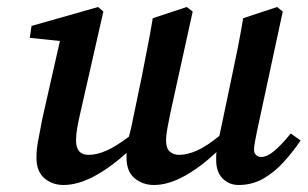

<svg xmlns="http://www.w3.org/2000/svg" viewBox="-20 -514 878 548"><path d="M661 14Q634 14 615.5 -4.5Q597 -23 597 -57Q597 -62 597 -68Q597 -74 598 -80Q551 -36 505.5 -11Q460 14 419 14Q388 14 364.5 -5Q341 -24 341 -65Q341 -68 341 -71.5Q341 -75 342 -78Q294 -35 248 -10.5Q202 14 161 14Q130 14 107 -5Q84 -24 84 -65Q84 -89 90 -118.5Q96 -148 101 -176L151 -397L65 -406L70 -440L260 -494L275 -481L210 -195Q204 -170 200.5 -149.5Q197 -129 197 -113Q197 -72 233 -72Q256 -72 283.5 -84Q311 -96 348 -124Q351 -136 354 -148Q357 -160 359 -172L384 -292Q392 -334 400.5 -376.5Q409 -419 416 -462L513 -494L530 -481L467 -195Q462 -170 458 -149.5Q454 -129 454 -113Q454 -91 464.5 -81.5Q475 -72 491 -72Q514 -72 541.5 -84Q569 -96 606 -126L607 -130L641 -292Q650 -334 658.5 -376.5Q667 -419 674 -462L771 -494L787 -481L713 -137Q710 -121 707.5 -108Q705 -95 705 -87Q705 -77 711 -71.5Q717 -66 725 -66Q742 -66 762 -82.5Q782 -99 810 -133L838 -113Q817 -82 790.5 -52.5Q764 -23 732 -4.5Q700 14 661 14Z"/></svg>

Font: Source Serif Pro SemiBold
Style: Italic
Weight: 600
Italic angle: -12°
Designer: Frank Grießhammer
Foundry: Adobe Systems Incorporated
Version: Version 3.001;hotconv 1.0.111;makeotfexe 2.5.65597